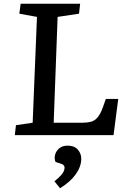

<svg xmlns="http://www.w3.org/2000/svg" viewBox="-20 -720 691 1023"><path d="M65 -53 154 -66 177 -630 83 -647 90 -700H407L401 -647L287 -630L266 -66H417Q443 -66 463.5 -71Q484 -76 499.5 -94Q515 -112 528 -148L544 -193H610L585 0H59ZM300 283 270 246Q291 230 307.5 211Q324 192 324 173Q324 159 307 153L276 143Q268 125 273.5 104.5Q279 84 296 70Q313 56 340 56Q376 56 394.5 77Q413 98 413 126Q413 167 384 208Q355 249 300 283Z"/></svg>

Font: Literata 7pt Medium
Style: Italic
Weight: 500
Italic angle: -2°
Designer: Latin by Veronika Burian and Jose Scaglione. Greek by Irene Vlachou. Cyrillic by Vera Evstafieva
Foundry: TypeTogether
Version: Version 3.002